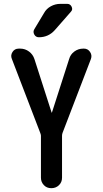

<svg xmlns="http://www.w3.org/2000/svg" viewBox="-20 -985 540 1005"><path d="M190.4 -290 42 -676.8Q34.2 -695.3 45.4 -712.9Q56.6 -730.5 78.1 -730.5H85.9Q111.3 -730.5 131.8 -715.3Q152.3 -700.2 160.2 -675.8L250 -396.5Q250 -395.5 251 -395Q252 -394.5 252 -396.5L341.8 -675.8Q348.6 -700.2 369.1 -715.3Q389.6 -730.5 416 -730.5H419.9Q439.5 -730.5 451.2 -713.4Q462.9 -696.3 456.1 -676.8L307.6 -290Q304.7 -282.2 304.7 -274.4V-54.7Q304.7 -31.2 288.6 -15.6Q272.5 0 248.5 0Q224.6 0 209.5 -16.1Q194.3 -32.2 194.3 -54.7V-274.4Q194.3 -280.3 190.4 -290ZM295.9 -964.8H332Q347.7 -964.8 355 -949.7Q362.3 -934.6 350.6 -922.9L266.6 -827.1Q233.4 -790 183.6 -790Q167 -790 159.2 -804.7Q151.4 -819.3 160.2 -833L210 -916Q222.7 -939.5 246.1 -952.1Q269.5 -964.8 295.9 -964.8Z"/></svg>

Font: Rounded Mgen+ 2m medium
Style: Regular
Weight: 500
Designer: [Source Han Sans]
Ryoko NISHIZUKA  (kana & ideographs); Paul D. Hunt (Latin, Greek & Cyrillic); Wenlong ZHANG  (bopomofo
Version: Version 1.059.20150602